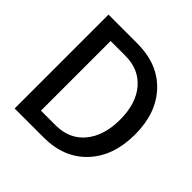

<svg xmlns="http://www.w3.org/2000/svg" viewBox="-180 -854 1010 1010"><g transform="rotate(45 325.0 -349.0)"><path d="M68.8 0V-698.2H284.2Q436 -698.2 524.9 -604Q613.8 -509.8 613.8 -351.1Q613.8 -190.9 524.9 -95.5Q436 0 284.2 0ZM174.8 -89.8H284.2Q385.7 -89.8 444.3 -160.6Q502.9 -231.4 502.9 -351.1Q502.9 -469.7 444.3 -538.8Q385.7 -607.9 284.2 -607.9H174.8Z"/></g></svg>

Font: Azeret Mono
Style: Regular
Weight: 400
Designer: Martin Vácha
Foundry: Displaay
Version: Version 1.002